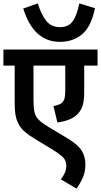

<svg xmlns="http://www.w3.org/2000/svg" viewBox="-20 -912 591 1124"><path d="M551 -528H473V-377Q473 -327 465 -298Q457 -269 437 -247Q400 -206 316 -195L293 -291Q331 -298 344 -312Q354 -322 358 -336.5Q362 -351 362 -383V-528H176V-332Q176 -285 181.5 -258Q187 -231 205 -212.5Q223 -194 262 -170L379 -100Q437 -64 458.5 -29.5Q480 5 480 52Q480 94 464 129.5Q448 165 428 192L336 138Q349 122 358.5 102Q368 82 368 60Q368 42 362 28Q356 14 338 -1Q320 -16 285 -38L184 -99Q147 -121 122 -143.5Q97 -166 84 -196Q74 -217 70 -243Q66 -269 66 -312V-528H0V-622H551ZM536 -864Q514 -757 461.5 -712Q409 -667 329 -667Q256 -667 202 -714Q148 -761 116 -862L201 -892Q224 -820 253.5 -786.5Q283 -753 331 -753Q382 -753 406.5 -788.5Q431 -824 444 -892Z"/></svg>

Font: Noto Sans SemiCondensed SemiBold
Style: Regular
Weight: 600
Width: 4
Designer: Monotype Design Team
Foundry: Monotype Imaging Inc.
Version: Version 2.013; ttfautohint (v1.8.4.7-5d5b)